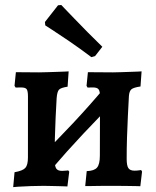

<svg xmlns="http://www.w3.org/2000/svg" viewBox="-20 -755 633 780"><path d="M186.5 -64.4 139.5 -114.4Q209.3 -182.5 277 -254.9Q344.8 -327.3 408.6 -403.3L456 -353.3Q385.8 -283.3 318 -211.2Q250.2 -139.1 186.5 -64.4ZM33.6 5.2 39.1 -55.3Q72.7 -61.3 83.1 -73.1Q93.5 -84.8 93.5 -115.3L93.6 -362.6Q93.6 -385.6 88.3 -392.7Q83 -399.7 66 -399.7Q59.5 -399.7 51.6 -399.5Q43.7 -399.2 43.7 -399.2L39 -406.3L44.5 -461.6Q44.5 -461.6 61.3 -461.6Q78.2 -461.6 100.5 -461.3Q122.8 -461 138.7 -461Q152.9 -461 173.2 -461.8Q193.4 -462.6 213.1 -463.1Q232.8 -463.6 245.8 -464.3Q258.9 -465.1 258.9 -465.1L254.6 -402.8Q227.2 -398.8 219.6 -390.6Q212.1 -382.4 210.1 -356.1Q208.1 -320.2 206 -278.1Q204 -235.9 202.9 -192.6Q201.9 -149.3 201.9 -109.7Q201.9 -80.4 208.2 -70.6Q214.6 -60.8 231.9 -60.8Q241.5 -60.8 249.2 -61.8Q257 -62.8 257 -62.8L261.3 -57.6L253.8 2.5Q253.8 2.5 243 2Q232.1 1.5 216.1 1.2Q200.2 1 184.1 0.5Q168 0 157.1 0Q134.1 0 105.3 1Q76.4 2.1 55.3 3.4Q34.2 4.6 33.6 5.2ZM550.1 1.5Q550.1 1.5 532 1Q513.9 0.5 487.3 0.3Q460.7 0 434.9 0Q423.1 0 404.9 0Q386.7 0 368.5 0.5Q350.3 1 338.2 1Q326.2 1 326.2 1L332.3 -59.8Q362.7 -60.8 374.2 -74.2Q385.7 -87.5 385.7 -122.8L386.3 -362.6Q386.3 -384.7 380.4 -392.2Q374.6 -399.7 358.1 -399.7Q351.6 -399.7 343.7 -399.5Q335.9 -399.2 335.9 -399.2L331.6 -406.3L337.1 -461.6Q337.1 -461.6 355.4 -461.6Q373.7 -461.6 398 -461.3Q422.2 -461 438.8 -461Q452.4 -461 471.8 -461.8Q491.2 -462.6 510.5 -463.1Q529.9 -463.6 542.5 -464.3Q555.2 -465.1 555.2 -465.1L550.8 -403.7Q523.3 -399.7 514.2 -392.5Q505.2 -385.2 503.7 -364.7Q501.7 -327.6 499.5 -283.5Q497.2 -239.4 495.9 -194.9Q494.6 -150.4 494.6 -109.7Q494.6 -82.6 501.4 -72.2Q508.2 -61.7 526.3 -61.7Q536.4 -61.7 544.9 -63Q553.3 -64.3 553.3 -64.3L557.1 -58ZM351.3 -522.8Q305.3 -557.6 262.3 -586.9Q219.3 -616.1 191.6 -634Q163.9 -651.9 163.9 -651.9L162.5 -665.6L215.8 -733.6L229 -734.7Q229 -734.7 243.3 -719.7Q257.7 -704.6 281.7 -679.8Q305.7 -655 335.4 -624.7Q365.1 -594.5 395.7 -565L366.2 -527.1Z"/></svg>

Font: Alegreya
Style: Regular
Weight: 400
Designer: Juan Pablo del Peral
Foundry: Huerta Tipografica
Version: Version 2.009